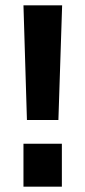

<svg xmlns="http://www.w3.org/2000/svg" viewBox="-20 -700 320 720"><path d="M81 -250 68 -680H213L199 -250ZM68 0V-161H212V0Z"/></svg>

Font: Titillium Web SemiBold
Style: Regular
Weight: 600
Designer: Mohamed Gaber, Accademia di Belle Arti di Urbino
Foundry: Kief Type Foundry, Accademia di Belle Arti di Urbino
Version: Version 3.000; ttfautohint (v1.8.4)